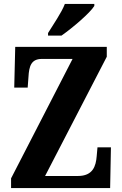

<svg xmlns="http://www.w3.org/2000/svg" viewBox="-20 -951 618 971"><path d="M223 -784V-771H291C347 -810 436 -886 457 -921V-931H308C291 -886 249 -827 223 -784ZM36 0H537L541 -206H473L469 -161C465 -111 450 -61 374 -61H208L520 -664V-714H57L52 -508H120L124 -562C127 -617 138 -653 192 -653H347L36 -49Z"/></svg>

Font: Noto Serif Thai ExtraCondensed ExtraBold
Style: Regular
Weight: 800
Width: 2
Designer: Monotype Design Team
Foundry: Monotype Imaging Inc.
Version: Version 2.002